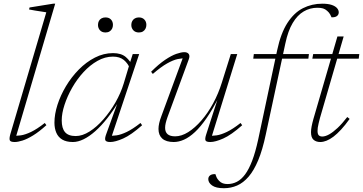

<svg xmlns="http://www.w3.org/2000/svg" viewBox="-20 -740 1918 1014"><path d="M224.5 -675Q215.5 -676.5 199.2 -679Q183 -681.5 165.5 -684.2Q148 -687 133.5 -690L136 -700.5L260.5 -720.5H271.5L62 -10L49.5 -23.5Q67.5 -22 90.2 -25.2Q113 -28.5 144 -43.2Q175 -58 216.5 -90.5L225 -79Q187 -44.5 155.2 -25Q123.5 -5.5 99 2.2Q74.5 10 57.5 10Q35.5 10 31.8 1Q28 -8 34.5 -31Z M541.5 -33 603 -202.5H606Q577 -154 546 -114.8Q515 -75.5 483.5 -47.5Q452 -19.5 422 -4.8Q392 10 365 10Q330.5 10 309 -2.8Q287.5 -15.5 277.5 -38.8Q267.5 -62 267.5 -92Q267.5 -136.5 283.5 -186.5Q299.5 -236.5 328.5 -285Q357.5 -333.5 396.5 -373Q435.5 -412.5 481.5 -436Q527.5 -459.5 577 -459.5Q620 -459.5 644.2 -439Q668.5 -418.5 683.5 -385L669.5 -372Q656 -405.5 634 -423.2Q612 -441 576.5 -441Q534.5 -441 494.8 -418.5Q455 -396 420.8 -358.8Q386.5 -321.5 361 -276.5Q335.5 -231.5 320.8 -186.5Q306 -141.5 306 -104Q306 -62.5 323.5 -42Q341 -21.5 380 -21.5Q415 -21.5 453 -45.5Q491 -69.5 526.2 -109.8Q561.5 -150 589.8 -199.2Q618 -248.5 633.5 -299.5L664 -401L681 -454.5H715L566.5 -10L555.5 -23.5Q573 -22 595.8 -25.2Q618.5 -28.5 649.5 -43.2Q680.5 -58 722 -90.5L730.5 -78.5Q672.5 -27 630.5 -8.5Q588.5 10 562.5 10Q540 10 536.2 0.2Q532.5 -9.5 541.5 -33ZM537 -568.5Q518.5 -568.5 508 -580Q497.5 -591.5 497.5 -608.5Q497.5 -620 502.2 -629Q507 -638 516 -643Q525 -648 537 -648Q555.5 -648 566 -637Q576.5 -626 576.5 -608.5Q576.5 -597.5 571.8 -588.2Q567 -579 558.2 -573.8Q549.5 -568.5 537 -568.5ZM713.5 -568.5Q695 -568.5 684.2 -580Q673.5 -591.5 673.5 -608.5Q673.5 -620 678.5 -629Q683.5 -638 692.5 -643Q701.5 -648 713.5 -648Q731.5 -648 742.2 -637Q753 -626 753 -608.5Q753 -597.5 748.2 -588.2Q743.5 -579 734.8 -573.8Q726 -568.5 713.5 -568.5Z M1068.5 -28.5 1133.5 -229.5H1137Q1103 -162.5 1071.2 -116.5Q1039.5 -70.5 1009.8 -42.8Q980 -15 952 -2.5Q924 10 897.5 10Q857.5 10 837.2 -8Q817 -26 817 -59Q817 -73 820.8 -89.8Q824.5 -106.5 832 -126L949 -443.5L960.5 -431.5Q942 -433 918.2 -428Q894.5 -423 862.5 -405Q830.5 -387 787 -349.5L778 -361Q818.5 -401.5 852 -424Q885.5 -446.5 911.2 -455.5Q937 -464.5 953.5 -464.5Q969.5 -464.5 976.8 -454.8Q984 -445 976.5 -425.5L864.5 -121Q858.5 -104 855.2 -90.2Q852 -76.5 852 -65Q852 -42.5 865.2 -31.2Q878.5 -20 905 -20Q938.5 -20 974 -42.2Q1009.5 -64.5 1043.5 -103.5Q1077.5 -142.5 1105.5 -194Q1133.5 -245.5 1151.5 -303.5L1199 -454.5H1233L1095.5 -10.5L1084 -23.5Q1101.5 -22 1124.2 -25.2Q1147 -28.5 1178 -43.2Q1209 -58 1250.5 -90.5L1259 -78.5Q1201 -27 1159 -8.5Q1117 10 1091 10Q1069.5 10 1065.5 1.8Q1061.5 -6.5 1068.5 -28.5Z M1317.5 -430 1320.5 -454.5H1611.5L1608.5 -430ZM1383.5 -29Q1366.5 51.5 1343.8 106Q1321 160.5 1293 193Q1265 225.5 1232.2 239.8Q1199.5 254 1162.5 254Q1120.5 254 1100.2 239.5Q1080 225 1080 206Q1080 193.5 1089.5 186.2Q1099 179 1117.5 179.5Q1119.5 186.5 1123.5 195.8Q1127.5 205 1137 215Q1146 224.5 1157 228.2Q1168 232 1181.5 232Q1208 232 1231.2 220Q1254.5 208 1274.5 181Q1294.5 154 1311.8 108.8Q1329 63.5 1343.5 -3L1443.5 -473.5Q1463 -565 1498 -619Q1533 -673 1580 -696.8Q1627 -720.5 1682 -720.5Q1712.5 -720.5 1731.8 -714Q1751 -707.5 1760 -697Q1769 -686.5 1769 -675Q1769 -662.5 1759.5 -655.2Q1750 -648 1731 -648.5Q1729 -654 1723.5 -664Q1718 -674 1707.5 -683Q1697.5 -692 1686 -695.5Q1674.5 -699 1656 -699Q1617 -699 1583.8 -679.5Q1550.5 -660 1525.8 -618.5Q1501 -577 1487 -510.5Z M1629.5 -430 1634 -454.5H1877.5L1874.5 -430ZM1670 -117.5Q1666 -102 1662.8 -88.8Q1659.5 -75.5 1658.2 -65.8Q1657 -56 1657 -48.5Q1657 -32 1663.5 -25.5Q1670 -19 1682 -19Q1698 -19 1718.2 -30.2Q1738.5 -41.5 1762.8 -64.2Q1787 -87 1814 -122L1826.5 -112Q1803 -79 1781.5 -55.8Q1760 -32.5 1740.8 -18Q1721.5 -3.5 1704.2 3.2Q1687 10 1671.5 10Q1649.5 10 1636 -1.8Q1622.5 -13.5 1622.5 -42Q1622.5 -55.5 1625.8 -72.5Q1629 -89.5 1635 -111L1762 -547.5H1795Z"/></svg>

Font: Newsreader ExtraLight
Style: Italic
Weight: 250
Italic angle: -17°
Designer: Hugues Gentile
Foundry: Production Type
Version: Version 1.003